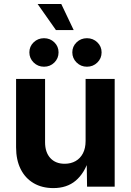

<svg xmlns="http://www.w3.org/2000/svg" viewBox="-20 -940 659 967"><path d="M248.5 7.3Q191.9 7.3 149.7 -17.3Q107.4 -42 84.2 -88.1Q61 -134.3 61 -198.2V-542.5H207V-223.6Q207 -172.9 233.4 -144Q259.8 -115.2 305.7 -115.2Q336.9 -115.2 360.6 -128.7Q384.3 -142.1 397.7 -167.7Q411.1 -193.4 411.1 -230V-542.5H557.6V0H418.5L416.5 -136.2H427.2Q405.3 -67.4 361.1 -30Q316.9 7.3 248.5 7.3ZM418 -604Q387.2 -604 365.7 -625.2Q344.2 -646.5 344.2 -676.3Q344.2 -706.1 365.7 -726.8Q387.2 -747.6 418 -747.6Q448.7 -747.6 470.2 -726.8Q491.7 -706.1 491.7 -676.3Q491.7 -646 470.2 -625Q448.7 -604 418 -604ZM201.7 -604Q170.9 -604 149.4 -625.2Q127.9 -646.5 127.9 -676.3Q127.9 -706.1 149.4 -726.8Q170.9 -747.6 201.7 -747.6Q232.4 -747.6 253.7 -726.8Q274.9 -706.1 274.9 -676.3Q274.9 -646 253.7 -625Q232.4 -604 201.7 -604ZM261.7 -788.6 169.4 -919.9H288.6L351.1 -788.6Z"/></svg>

Font: Inter 16pt
Style: Bold
Weight: 700
Version: Version 4.001;git-66647c0bb